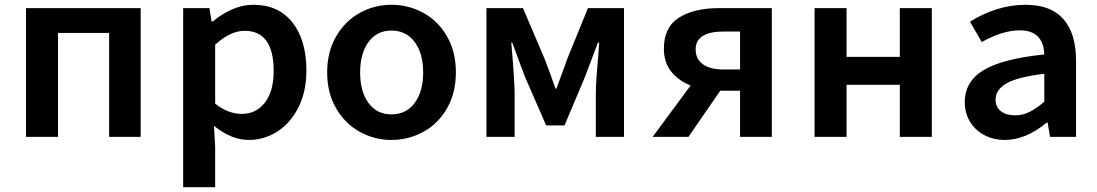

<svg xmlns="http://www.w3.org/2000/svg" viewBox="-20 -573 4594 804"><path d="M89 -539H569V0H437V-435H223V0H89Z M747 -539H857L866 -483H871Q909 -515 952.5 -534Q996 -553 1041 -553Q1146 -553 1204.5 -479Q1263 -405 1263 -278Q1263 -189 1229.5 -123Q1196 -57 1141 -22Q1086 13 1022 13Q949 13 876 -46L881 43V211H747ZM1126 -276Q1126 -444 1004 -444Q945 -444 881 -386V-139Q935 -96 993 -96Q1052 -96 1089 -143Q1126 -190 1126 -276Z M1350 -270Q1350 -356 1387.5 -420.5Q1425 -485 1486.5 -519Q1548 -553 1619 -553Q1691 -553 1753 -519Q1815 -485 1852 -420.5Q1889 -356 1889 -270Q1889 -184 1852 -119.5Q1815 -55 1753 -21Q1691 13 1619 13Q1548 13 1486.5 -21Q1425 -55 1387.5 -119.5Q1350 -184 1350 -270ZM1752 -270Q1752 -349 1716.5 -397Q1681 -445 1619 -445Q1558 -445 1523 -397Q1488 -349 1488 -270Q1488 -190 1523 -142Q1558 -94 1619 -94Q1681 -94 1716.5 -142Q1752 -190 1752 -270Z M2017 -539H2170L2260 -328Q2279 -281 2306 -202H2310L2346 -300L2356 -328L2442 -539H2593V0H2475V-180Q2475 -229 2485 -337L2489 -395H2484L2430 -252L2344 -48H2267L2178 -252Q2151 -323 2125 -395H2121Q2135 -233 2135 -180V0H2017Z M3079 -193H2996L2863 0H2713L2872 -215Q2821 -235 2790.5 -273.5Q2760 -312 2760 -369Q2760 -459 2823 -499Q2886 -539 2991 -539H3212V0H3079ZM3079 -282V-441H3010Q2953 -441 2923 -422.5Q2893 -404 2893 -366Q2893 -326 2923.5 -304Q2954 -282 3010 -282Z M3391 -539H3525V-335H3748V-539H3882V0H3748V-218H3525V0H3391Z M4020 -145Q4020 -232 4099 -279.5Q4178 -327 4353 -345Q4349 -446 4250 -446Q4179 -446 4091 -397L4042 -482Q4093 -515 4153 -534Q4213 -553 4275 -553Q4380 -553 4433 -493Q4486 -433 4486 -317V0H4377L4367 -60H4364Q4275 13 4188 13Q4140 13 4101.5 -7.5Q4063 -28 4041.5 -64Q4020 -100 4020 -145ZM4353 -147V-264Q4243 -251 4196 -224.5Q4149 -198 4149 -156Q4149 -124 4171.5 -107Q4194 -90 4230 -90Q4262 -90 4290.5 -104Q4319 -118 4353 -147Z"/></svg>

Font: Nebula Sans Semibold
Style: Regular
Weight: 600
Designer: Paul D. Hunt for Adobe (as Source Sans)
Foundry: Nebula Entertainment & Broadcasting LLC
Version: Version 1.010